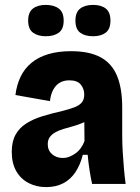

<svg xmlns="http://www.w3.org/2000/svg" viewBox="-20 -751 570 784"><path d="M168 13Q129 13 97 -3.5Q65 -20 46.5 -52Q28 -84 28 -131Q28 -173 43.5 -201Q59 -229 87.5 -247Q116 -265 153.5 -276.5Q191 -288 235 -298Q263 -305 283 -312.5Q303 -320 313.5 -332Q324 -344 324 -365Q324 -388 310 -405.5Q296 -423 263 -423Q240 -423 223.5 -413Q207 -403 197 -384Q187 -365 184 -338L43 -363Q48 -404 64 -437.5Q80 -471 108.5 -494.5Q137 -518 177.5 -530Q218 -542 270 -542Q345 -542 391 -517Q437 -492 458 -441Q479 -390 479 -313V-198Q479 -167 481 -132.5Q483 -98 486 -64Q489 -30 493 0H356Q350 -28 345.5 -57Q341 -86 338 -119H318Q308 -78 288 -48Q268 -18 238 -2.5Q208 13 168 13ZM236 -106Q251 -106 264.5 -111.5Q278 -117 290 -126Q302 -135 311 -148Q320 -161 325 -175L324 -276L352 -268Q336 -257 317 -249Q298 -241 278 -235.5Q258 -230 239.5 -224.5Q221 -219 206.5 -211Q192 -203 183.5 -191.5Q175 -180 175 -162Q175 -137 192.5 -121.5Q210 -106 236 -106ZM360 -603Q327 -603 307.5 -617.5Q288 -632 288 -667Q288 -701 307.5 -716Q327 -731 360 -731Q393 -731 412 -716Q431 -701 431 -667Q431 -632 411.5 -617.5Q392 -603 360 -603ZM167 -603Q135 -603 115 -617.5Q95 -632 95 -667Q95 -701 114.5 -716Q134 -731 167 -731Q200 -731 220 -716Q240 -701 240 -667Q240 -632 220 -617.5Q200 -603 167 -603Z"/></svg>

Font: Bricolage Grotesque SemiCondensed ExtraBold
Style: Regular
Weight: 800
Width: 4
Designer: Mathieu Triay
Foundry: Atelier Triay
Version: Version 1.001;gftools[0.9.33.dev8+g029e19f]